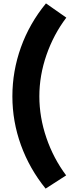

<svg xmlns="http://www.w3.org/2000/svg" viewBox="-20 -884 411 1132"><path d="M53 -316Q53 -465 103.5 -605.5Q154 -746 251 -864L371 -780Q296 -681 254 -560Q212 -439 212 -316Q212 -193 253.5 -71.5Q295 50 370 150L249 228Q154 111 103.5 -28.5Q53 -168 53 -316Z"/></svg>

Font: Arvo
Style: Bold
Weight: 700
Designer: Anton Koovit (Cyrillic Expansion: Cyreal)
Foundry: Anton Koovit, Yassin Baggar
Version: Version 3.000